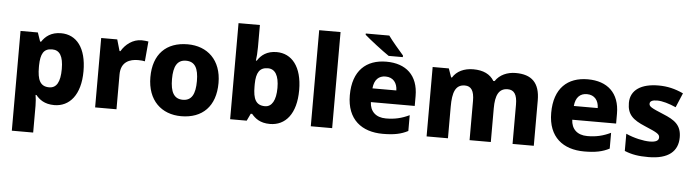

<svg xmlns="http://www.w3.org/2000/svg" viewBox="-55 -1019 5470 1513"><g transform="rotate(5 2679.5 -263.0)"><path d="M392 -559C314 -559 269 -522 241 -479H233L209 -549H72V240H241V28C241 -4 238 -32 234 -57H241C268 -24 309 10 387 10C507 10 594 -88 594 -276C594 -460 515 -559 392 -559ZM333 -426C393 -426 422 -380 422 -278C422 -175 393 -126 335 -126C263 -126 241 -179 241 -277V-292C243 -382 265 -426 333 -426Z M1029 -559C960 -559 902 -514 870 -459H863L837 -549H710V0H879V-275C879 -377 951 -401 1015 -401C1038 -401 1057 -399 1069 -396L1083 -554C1071 -556 1047 -559 1029 -559Z M1662 -276C1662 -458 1550 -559 1394 -559C1225 -559 1123 -458 1123 -276C1123 -92 1235 10 1391 10C1559 10 1662 -92 1662 -276ZM1294 -276C1294 -377 1323 -429 1392 -429C1463 -429 1491 -377 1491 -276C1491 -174 1463 -120 1393 -120C1322 -120 1294 -174 1294 -276Z M1947 -585V-760H1778V0H1909L1936 -57H1947C1975 -24 2014 10 2093 10C2216 10 2300 -88 2300 -276C2300 -461 2217 -559 2098 -559C2021 -559 1975 -523 1947 -478H1940C1944 -504 1947 -545 1947 -585ZM2040 -426C2097 -426 2128 -376 2128 -278C2128 -179 2096 -126 2042 -126C1970 -126 1947 -176 1947 -273V-294C1948 -383 1974 -426 2040 -426Z M2585 0V-760H2416V0Z M2970 -766H2784V-756C2826 -719 2927 -641 2979 -606H3091V-619C3059 -656 3002 -721 2970 -766ZM2966 -559C2807 -559 2701 -466 2701 -271C2701 -78 2820 10 2986 10C3075 10 3131 -2 3185 -30V-155C3124 -126 3070 -113 3000 -113C2919 -113 2874 -159 2871 -231H3218V-309C3218 -473 3121 -559 2966 -559ZM2969 -442C3031 -442 3062 -398 3063 -340H2874C2880 -410 2917 -442 2969 -442Z M3989 -559C3923 -559 3862 -533 3828 -481H3818C3787 -532 3733 -559 3653 -559C3581 -559 3522 -531 3491 -480H3484L3460 -549H3332V0H3501V-250C3501 -363 3523 -426 3598 -426C3648 -426 3672 -390 3672 -311V0H3840V-267C3840 -369 3866 -426 3937 -426C3987 -426 4012 -391 4012 -311V0H4180V-358C4180 -499 4114 -559 3989 -559Z M4559 -559C4400 -559 4294 -466 4294 -271C4294 -78 4413 10 4579 10C4668 10 4724 -2 4778 -30V-155C4717 -126 4663 -113 4593 -113C4512 -113 4467 -159 4464 -231H4811V-309C4811 -473 4714 -559 4559 -559ZM4562 -442C4624 -442 4655 -398 4656 -340H4467C4473 -410 4510 -442 4562 -442Z M5320 -166C5320 -263 5267 -300 5173 -338C5079 -377 5060 -387 5060 -410C5060 -430 5080 -440 5118 -440C5159 -440 5213 -424 5267 -400L5315 -514C5248 -545 5188 -559 5118 -559C4984 -559 4897 -506 4897 -402C4897 -310 4942 -271 5040 -230C5140 -188 5158 -177 5158 -151C5158 -127 5137 -113 5086 -113C5038 -113 4962 -129 4898 -158V-22C4957 2 5009 10 5087 10C5247 10 5320 -57 5320 -166Z"/></g></svg>

Font: Noto Sans Arabic ExtBd
Style: Regular
Weight: 800
Designer: Monotype Design Team, Nadine Chahine, Nizar Qandah and Khaled Hosny
Foundry: Monotype Imaging Inc.
Version: Version 2.012